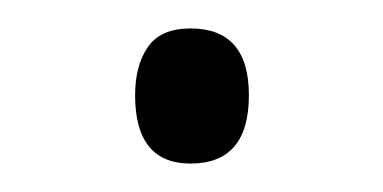

<svg xmlns="http://www.w3.org/2000/svg" viewBox="-20 -105 269 135"><path d="M114 10Q75 10 75 -38Q75 -59 84 -72Q93 -85 114 -85Q155 -85 155 -38Q155 10 114 10Z"/></svg>

Font: Noto Sans Malayalam ExtraCondensed Light
Style: Regular
Weight: 300
Width: 2
Designer: Jelle Bosma - Monotype Design Team
Foundry: Monotype Imaging Inc.
Version: Version 2.104; ttfautohint (v1.8.4.7-5d5b)